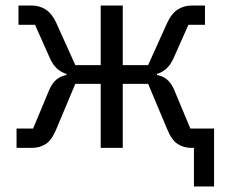

<svg xmlns="http://www.w3.org/2000/svg" viewBox="-20 -536 815 696"><path d="M683 0H673Q646 0 624 -14Q602 -28 585 -70L517 -232H425V0H345V-232H253L185 -70Q168 -28 146 -14Q124 0 97 0H40V-70H100L158 -209Q169 -235 185 -248Q201 -261 221 -264V-268Q201 -274 186 -288Q171 -302 160 -327L107 -446H47V-516H94Q124 -516 146.5 -501Q169 -486 184 -453L253 -300H345V-516H425V-300H517L586 -453Q601 -486 623.5 -501Q646 -516 676 -516H723V-446H663L610 -327Q599 -302 584 -288Q569 -274 549 -268V-264Q569 -261 585 -248Q601 -235 612 -209L670 -70H756V140H683Z"/></svg>

Font: IBM Plex Sans
Style: Regular
Weight: 400
Designer: Mike Abbink, Paul van der Laan, Pieter van Rosmalen
Foundry: Bold Monday
Version: Version 3.005